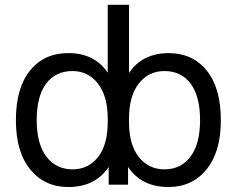

<svg xmlns="http://www.w3.org/2000/svg" viewBox="-20 -752 965 784"><path d="M44.9 -260.7Q44.9 -392.6 102.5 -463.9Q160.2 -535.2 258.8 -535.2Q366.2 -535.2 419.9 -455.1V-732.4H506.8V-454.1Q560.5 -534.2 668 -535.2Q766.6 -535.2 824.2 -463.9Q881.8 -392.6 881.8 -260.7Q881.8 -131.8 823.2 -60.1Q764.6 11.7 668 11.7Q557.6 11.7 502.9 -70.3V2H423.8V-70.3Q369.1 11.7 258.8 11.7Q162.1 11.7 103.5 -60.1Q44.9 -131.8 44.9 -260.7ZM276.4 -60.5Q340.8 -60.5 380.4 -110.8Q419.9 -161.1 419.9 -253.9V-267.6Q419.9 -359.4 379.9 -410.6Q339.8 -461.9 276.4 -461.9Q207 -461.9 168.5 -410.6Q129.9 -359.4 129.9 -261.7Q129.9 -164.1 169.4 -112.3Q209 -60.5 276.4 -60.5ZM651.4 -461.9Q586.9 -461.9 546.9 -411.1Q506.8 -360.4 506.8 -267.6V-253.9Q506.8 -161.1 546.9 -110.8Q586.9 -60.5 651.4 -60.5Q718.8 -60.5 757.8 -112.3Q796.9 -164.1 796.9 -261.7Q796.9 -359.4 758.3 -410.6Q719.7 -461.9 651.4 -461.9Z"/></svg>

Font: irohakakuC Regular
Style: Regular
Weight: 400
Designer: [Source Han Sans]
Ryoko NISHIZUKA Ë•øÂ°öÊ∂ºÂ≠ê (kana & ideographs); Paul D. Hunt (Latin, Greek & Cyrillic); Wenlong ZHAN
Version: Version 1.001.20160904